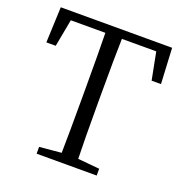

<svg xmlns="http://www.w3.org/2000/svg" viewBox="-131 -844 913 959"><g transform="rotate(20 326.0 -364.5)"><path d="M553.7 -684.6H371.1Q368.2 -589.8 368.2 -391.6V-336.9Q368.2 -142.6 371.1 -46.9L486.3 -36.1V0H167V-36.1L283.2 -46.9Q285.2 -141.6 285.2 -336.9V-391.6Q285.2 -588.9 283.2 -684.6H99.6L72.3 -539.1H22.5L30.3 -728.5H622.1L631.8 -539.1H582Z"/></g></svg>

Font: Bpmf Zihi Serif Regular
Style: Regular
Weight: 400
Foundry: But Ko
Version: Version 1.320